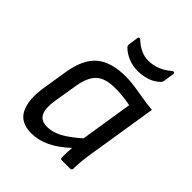

<svg xmlns="http://www.w3.org/2000/svg" viewBox="-195 -792 918 918"><g transform="rotate(45 264.0 -333.0)"><path d="M316.9 -558.1Q287.6 -558.1 257.6 -570.1Q227.5 -582 206.1 -603Q199.7 -609.4 201.2 -621.1L208 -668Q209 -674.8 213.4 -676.3Q217.8 -677.7 223.1 -672.9Q270.5 -628.9 320.8 -628.9Q383.3 -628.9 437 -674.8Q441.9 -679.2 447 -677Q452.1 -674.8 451.2 -668.9L442.9 -613.8Q441.4 -605.5 436 -600.1Q392.6 -558.1 316.9 -558.1ZM171.9 12.2Q98.1 12.2 72 -40Q45.9 -92.3 60.1 -182.1L80.1 -308.1Q96.2 -411.1 148.2 -455.6Q200.2 -500 300.8 -500Q337.4 -500 401.4 -488.8Q465.3 -477.5 500 -475.1L443.8 -122.1Q433.1 -55.7 433.1 -9.8Q433.1 0 420.9 0H366.2Q356 0 356 -9.8Q356 -42.5 358.9 -77.1Q265.1 12.2 171.9 12.2ZM204.1 -63Q238.3 -63 275.9 -82.5Q313.5 -102.1 365.2 -147.9L407.2 -414.1Q356.4 -424.8 300.8 -424.8Q235.8 -424.8 204.3 -395.5Q172.9 -366.2 162.1 -300.8L142.1 -179.2Q132.8 -123 146.5 -93Q160.2 -63 204.1 -63Z"/></g></svg>

Font: Sofia Sans
Style: Italic
Weight: 400
Italic angle: -9°
Designer: Botio Nikoltchev, Ani Petrova
Foundry: lettersoup
Version: Version 4.100